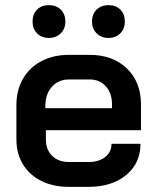

<svg xmlns="http://www.w3.org/2000/svg" viewBox="-20 -721 609 749"><path d="M44 -177V-311Q44 -369 69.5 -413.5Q95 -458 141.5 -482.5Q188 -507 249 -507H329Q420 -507 475 -454Q530 -401 530 -313V-213H159V-177Q159 -137 183.5 -113Q208 -89 249 -89H326Q366 -89 390.5 -108.5Q415 -128 415 -160H528Q528 -84 472 -38Q416 8 325 8H249Q188 8 141.5 -15Q95 -38 69.5 -80Q44 -122 44 -177ZM417 -299V-313Q417 -357 393 -384Q369 -411 330 -411H249Q208 -411 182.5 -382.5Q157 -354 157 -308V-299ZM107 -637Q107 -666 124.5 -683.5Q142 -701 171 -701Q199 -701 217 -683.5Q235 -666 235 -637Q235 -609 217 -591Q199 -573 171 -573Q142 -573 124.5 -591Q107 -609 107 -637ZM339 -637Q339 -666 357 -683.5Q375 -701 403 -701Q432 -701 449.5 -683.5Q467 -666 467 -637Q467 -609 449.5 -591Q432 -573 403 -573Q375 -573 357 -591Q339 -609 339 -637Z"/></svg>

Font: Bai Jamjuree SemiBold
Style: Regular
Weight: 600
Version: Version 1.000; ttfautohint (v1.6)